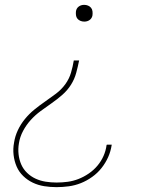

<svg xmlns="http://www.w3.org/2000/svg" viewBox="-20 -558 640 791"><path d="M213 213Q187 213 162 209Q137 205 115 194.5Q93 184 75.5 167Q58 150 48.5 128Q39 106 36 80.5Q33 55 38 29Q42 3 53.5 -21.5Q65 -46 82.5 -67.5Q100 -89 121.5 -106.5Q143 -124 165.5 -139.5Q188 -155 210.5 -172Q233 -189 249 -211Q265 -233 272.5 -258.5Q280 -284 284 -309H306Q301 -284 294 -258Q287 -232 272.5 -209Q258 -186 237 -167.5Q216 -149 193 -133Q170 -117 147.5 -100.5Q125 -84 106.5 -63.5Q88 -43 75 -18.5Q62 6 58 32Q54 55 56.5 77.5Q59 100 67.5 119.5Q76 139 91.5 154Q107 169 126.5 178Q146 187 168 190.5Q190 194 213 194Q236 194 258.5 191Q281 188 303 179.5Q325 171 345.5 157Q366 143 381.5 124.5Q397 106 406.5 84.5Q416 63 419 40Q420 39 420 38.5Q420 38 420 38H441Q440 38 440 38.5Q440 39 440 40Q436 66 425.5 89.5Q415 113 398.5 134Q382 155 359.5 171Q337 187 313 196.5Q289 206 263.5 209.5Q238 213 213 213ZM327 -469Q319 -469 311.5 -472Q304 -475 299 -481Q294 -487 293 -495.5Q292 -504 293 -512Q294 -518 297 -523Q300 -528 305 -531.5Q310 -535 315.5 -536.5Q321 -538 327 -538Q335 -538 342.5 -535Q350 -532 355 -526Q360 -520 361 -511.5Q362 -503 361 -495Q360 -489 357 -484Q354 -479 349 -475.5Q344 -472 338.5 -470.5Q333 -469 327 -469Z"/></svg>

Font: Iosevka Curly Thin Extended
Style: Italic
Weight: 100
Width: 7
Italic angle: -9°
Monospace: yes
Designer: Belleve Invis
Foundry: Belleve Invis
Version: Version 11.1.0; ttfautohint (v1.8.3)